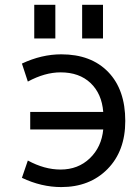

<svg xmlns="http://www.w3.org/2000/svg" viewBox="-20 -759 568 791"><path d="M104.5 -225.6V-297.9H405.3Q399.4 -373 353 -417Q306.6 -460.9 229.5 -460.9Q165 -460.9 94.7 -422.9L70.3 -497.1Q151.4 -535.2 232.4 -535.2Q355.5 -535.2 425.8 -462.4Q496.1 -389.6 496.1 -260.7Q496.1 -136.7 422.9 -62.5Q349.6 11.7 232.4 11.7Q150.4 11.7 70.3 -26.4L94.7 -97.7Q163.1 -60.5 229.5 -60.5Q301.8 -60.5 350.1 -106.9Q398.4 -153.3 405.3 -225.6ZM121.1 -600.6V-739.3H208V-600.6ZM318.4 -600.6V-739.3H404.3V-600.6Z"/></svg>

Font: Nasu
Style: Regular
Weight: 400
Designer: Ryoko NISHIZUKA (kana &amp; ideographs); Paul D. Hunt (Latin, Greek &amp; Cyrillic); Wenlong ZHANG (bopomofo); Sandoll C
Version: Version 2014.1215